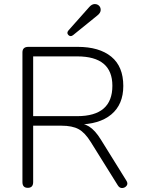

<svg xmlns="http://www.w3.org/2000/svg" viewBox="-20 -941 720 967"><path d="M120 5Q93 5 93 -24V-677Q93 -705 123 -705H371Q480 -705 540.5 -655.5Q601 -606 601 -508Q601 -415 540.5 -364.5Q480 -314 370 -314L352 -323Q398 -323 428.5 -304Q459 -285 488 -238L616 -32Q626 -17 618 -6Q610 5 596 6Q582 7 573 -8L437 -226Q408 -273 376 -290.5Q344 -308 289 -308H147V-24Q147 5 120 5ZM147 -356H369Q546 -356 546 -509Q546 -657 369 -657H147ZM348 -764Q335 -754 324.5 -764.5Q314 -775 325 -788L429 -905Q442 -920 456 -920.5Q470 -921 479 -912Q488 -903 487 -889Q486 -875 469 -862Z"/></svg>

Font: Nunito VF Beta Light
Style: Regular
Weight: 300
Designer: Vernon Adams
Foundry: newtypography
Version: Version 3.001